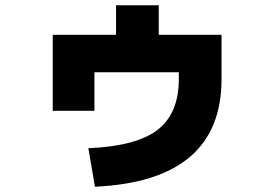

<svg xmlns="http://www.w3.org/2000/svg" viewBox="-20 -660 1040 728"><path d="M340 48 315 -98Q499 -106 578.5 -168.5Q658 -231 658 -360V-386H338V-240H180V-528H420V-640H582V-528H820V-360Q820 26 340 48Z"/></svg>

Font: M PLUS 1p Black
Style: Regular
Weight: 900
Version: Version 1.061